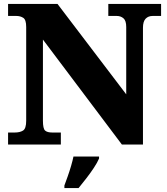

<svg xmlns="http://www.w3.org/2000/svg" viewBox="-20 -734 846 975"><path d="M21 0V-61H54Q81 -61 97 -71Q113 -81 113 -121V-597Q113 -634 98 -643.5Q83 -653 63 -653H21V-714H272L621 -255V-597Q621 -629 607 -641Q593 -653 573 -653H530V-714H798V-653H755Q733 -653 719.5 -639Q706 -625 706 -593V0H599L198 -533V-121Q198 -81 209 -71Q220 -61 246 -61H289V0ZM307 208Q314 189 323.5 162.5Q333 136 341 108.5Q349 81 353 61H483V71Q474 92 456.5 118.5Q439 145 418 172Q397 199 379 221H307Z"/></svg>

Font: Noto Serif Hentaigana Black
Style: Regular
Weight: 900
Designer: Kazuhiro Yamada
Foundry: nipponia
Version: Version 1.000; ttfautohint (v1.8.4.7-5d5b)